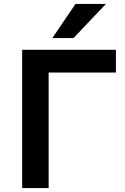

<svg xmlns="http://www.w3.org/2000/svg" viewBox="-20 -959 636 979"><path d="M93 0V-705H571V-589H228V0ZM247 -765 365 -939H520L355 -765Z"/></svg>

Font: Nunito Sans 8pt
Style: Bold
Weight: 700
Version: Version 3.101;gftools[0.9.27]